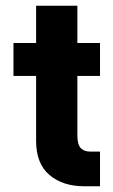

<svg xmlns="http://www.w3.org/2000/svg" viewBox="-20 -650 396 670"><path d="M329 -121V0H274Q199 0 152.5 -39.5Q106 -79 106 -158V-385H27V-500H106V-630H250V-500H329V-385H250V-177Q250 -146 261.5 -133.5Q273 -121 295 -121Z"/></svg>

Font: Overused Grotesk
Style: Bold
Weight: 700
Version: Version 0.003